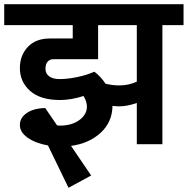

<svg xmlns="http://www.w3.org/2000/svg" viewBox="-40 -682 888 908"><path d="M828 -563H728V0H607V-195Q561 -179 523 -179Q512 -179 492 -181Q491 -105 436.5 -54.5Q382 -4 296 8L391 148L284 206L187 6Q127 -5 90.5 -31Q54 -57 54 -91Q54 -125 86.5 -147.5Q119 -170 174 -171L230 -89Q235 -88 244 -88Q299 -88 335 -114Q371 -140 371 -178Q371 -202 355 -228Q296 -209 244 -209Q151 -209 102.5 -252Q54 -295 54 -360Q54 -420 91.5 -460Q129 -500 196 -500H304V-563H-20V-662H828ZM607 -563H424V-402H212Q195 -402 185 -390Q175 -378 175 -357Q175 -334 192.5 -321Q210 -308 242 -308Q279 -308 325 -317.5Q371 -327 406 -343Q436 -321 459 -286Q493 -278 523 -278Q569 -278 607 -296Z"/></svg>

Font: MartelSansBold
Style: Bold
Weight: 700
Designer: Dan Reynolds and Mathieu Réguer
Foundry: Dan Reynolds and Mathieu Réguer
Version: Version 1.002; ttfautohint (v1.1) -l 5 -r 5 -G 72 -x 0 -D la